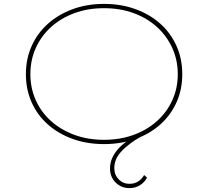

<svg xmlns="http://www.w3.org/2000/svg" viewBox="-20 -730 1068 986"><path d="M645 236Q602 236 573.5 207Q545 178 545 136Q545 108 555.5 83Q566 58 588 33.5Q610 9 644.5 -13.5Q679 -36 725 -59L730 -41Q684 -19 653 4Q622 27 602.5 48.5Q583 70 575 91Q567 112 567 133Q567 168 589.5 191Q612 214 645 214Q671 214 690 201.5Q709 189 720 169L735 182Q723 206 699 221Q675 236 645 236ZM514 10Q426 10 352 -17Q278 -44 224.5 -92Q171 -140 142 -205.5Q113 -271 113 -349Q113 -427 142 -492.5Q171 -558 224.5 -606.5Q278 -655 352 -682.5Q426 -710 514 -710Q602 -710 676 -683Q750 -656 803.5 -608Q857 -560 886.5 -494Q916 -428 916 -349Q916 -270 886.5 -204.5Q857 -139 803.5 -91Q750 -43 676 -16.5Q602 10 514 10ZM514 -12Q597 -12 666.5 -37.5Q736 -63 786.5 -108.5Q837 -154 865 -215.5Q893 -277 893 -349Q893 -421 865 -483Q837 -545 786.5 -591Q736 -637 666.5 -662.5Q597 -688 514 -688Q431 -688 362 -662.5Q293 -637 242.5 -591.5Q192 -546 164 -484Q136 -422 136 -349Q136 -277 164 -215Q192 -153 242.5 -108Q293 -63 362 -37.5Q431 -12 514 -12Z"/></svg>

Font: Lexend Peta Thin
Style: Regular
Weight: 250
Version: Version 1.007